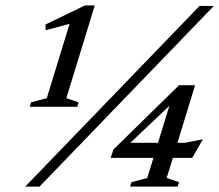

<svg xmlns="http://www.w3.org/2000/svg" viewBox="-20 -692 813 712"><path d="M153.5 -328 238 -603.5 149.5 -580 148.5 -601 295.5 -672H331.5L226 -328L271.5 -312.5L266.5 -296H90.5L95 -312.5ZM73.5 0 720 -670H773L126.5 0ZM644 -376H703.5L638 -162.5H665.5L732.5 -175.5L692.5 -106.5H621L598 -32L644 -16.5L638.5 0H462.5L467.5 -16.5L526 -32L549 -106.5H390.5L400.5 -137.5ZM566 -162.5 608 -299.5 463.5 -162.5Z"/></svg>

Font: Newsreader Text Medium
Style: Italic
Weight: 500
Italic angle: -17°
Designer: Hugues Gentile
Foundry: Production Type
Version: Version 1.001